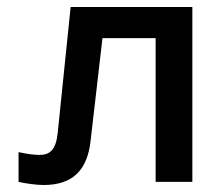

<svg xmlns="http://www.w3.org/2000/svg" viewBox="-20 -520 623 549"><path d="M239 -117 273 -411H425V0H530V-500H182L145 -140C140 -92 123 -77 93 -77C78 -77 56 -80 33 -85V0C54 5 85 9 105 9C190 9 230 -36 239 -117Z"/></svg>

Font: LT Wave Alt Medium
Style: Regular
Weight: 500
Designer: Daniel Lyons
Version: Version 2.5 (Glyphs App)